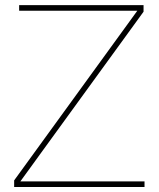

<svg xmlns="http://www.w3.org/2000/svg" viewBox="-20 -748 635 768"><path d="M36.6 0V-26.4L445.3 -589.4Q466.3 -618.2 487.3 -647.2Q508.3 -676.3 529.3 -705.1H56.6V-727.5H554.2V-701.2L144 -136.2Q123.5 -107.9 102.8 -79.3Q82 -50.8 61.5 -22.5H558.1V0Z"/></svg>

Font: Inter Display Thin
Style: Regular
Weight: 100
Designer: Rasmus Andersson
Foundry: rsms
Version: Version 4.000;git-a52131595